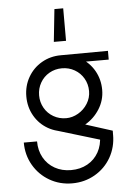

<svg xmlns="http://www.w3.org/2000/svg" viewBox="-62 -813 726 1049"><g transform="rotate(-5 301.0 -288.5)"><path d="M82.4 -304.9Q82.4 -362.5 109.6 -410.1Q136.7 -457.7 184.4 -485.4Q232 -513 290.5 -513Q348.9 -513 396.5 -485.4Q444.2 -457.7 471.4 -410.1Q498.5 -362.5 498.5 -304.9Q498.5 -248.3 468.3 -200.2Q438 -152.1 389.8 -124.5Q341.5 -96.9 290.4 -96.9Q232.1 -96.9 184.4 -124Q136.8 -151.2 109.6 -198.9Q82.4 -246.5 82.4 -304.9ZM46.7 -55.3H119.4Q119.4 -5.3 141.3 33.9Q163.2 73.1 202.3 95Q241.4 117 291.4 117Q342.2 117 381.4 95.1Q420.6 73.2 442.5 34Q464.4 -5.3 464.4 -55.3H536.4Q536.4 12.8 504.4 68.9Q472.3 124.9 415.9 157.3Q359.5 189.7 291.4 189.7Q223.3 189.7 167.4 157.3Q111.5 124.9 79.1 68.9Q46.7 12.8 46.7 -55.3ZM233.4 -104.2 264.5 -164.2 536.6 -77.7Q536.9 -62.1 536.1 -47.9Q535.3 -33.7 531.1 -14.5ZM426.5 -304.6Q426.5 -342.5 408.4 -374Q390.2 -405.5 358.7 -423.5Q327.2 -441.5 289.4 -441.5Q251.3 -441.5 219.9 -423.5Q188.5 -405.4 170.5 -373.9Q152.5 -342.4 152.5 -304.7Q152.5 -266.9 170.5 -235.4Q188.5 -203.9 219.9 -185.9Q251.3 -167.8 289.4 -167.8Q323.5 -167.8 355.4 -186.2Q387.3 -204.6 406.9 -236.1Q426.5 -267.6 426.5 -304.6ZM290.5 -513 548.4 -514.5V-466.5H290.5ZM276.9 -767.3H325.1V-589H258.1Z"/></g></svg>

Font: Lineal Thin
Style: Regular
Weight: 200
Designer: Created by Frank Adebiaye with contributions from Anton Moglia & Ariel Martín Pérez
Created by Frank ADEBIAYE with FontF
Foundry: Velvetyne Type Foundry
Version: Version 2.000;Glyphs 3.2 (3227)